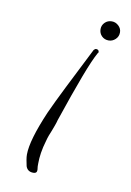

<svg xmlns="http://www.w3.org/2000/svg" viewBox="-61 -505 373 545"><g transform="rotate(10 125.0 -233.0)"><path d="M218 -409Q206 -409 198 -417Q190 -425 190 -437Q190 -448 198 -456Q206 -464 218 -464Q229 -464 237.5 -456Q246 -448 246 -437Q246 -425 237.5 -417Q229 -409 218 -409ZM73 -2Q56 -2 51 -17Q49 -26 47.5 -34.5Q46 -43 46 -50Q46 -91 83 -177Q97 -208 121.5 -257Q146 -306 181 -375Q185 -379 187 -379Q196 -379 196 -371Q196 -370 194 -368Q182 -347 162.5 -295.5Q143 -244 115 -161Q113 -153 110 -145Q107 -137 104 -129Q101 -122 98 -114Q95 -106 93 -98Q87 -78 84.5 -61.5Q82 -45 82 -31V-22L83 -13V-11Q83 -2 73 -2Z"/></g></svg>

Font: Puppies Play
Style: Regular
Weight: 400
Designer: Robert E. Leuschke
Foundry: Robert E. Leuschke
Version: Version 1.010; ttfautohint (v1.8.3)